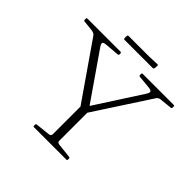

<svg xmlns="http://www.w3.org/2000/svg" viewBox="-208 -1040 1233 1233"><g transform="rotate(45 408.5 -423.5)"><path d="M386 0V-325H445V0ZM122 -686Q117 -693 110 -696.5Q103 -700 93 -702L18 -710Q11 -711 11 -719V-729Q11 -736 19 -736H319Q326 -736 326 -729V-718Q326 -711 318 -711L223 -703Q198 -701 195.5 -692Q193 -683 207 -663L439 -328L405 -319L627 -663Q640 -684 634.5 -692Q629 -700 605 -702L520 -710Q513 -711 513 -719V-729Q513 -736 520 -736H802Q809 -736 809 -729V-718Q809 -711 802 -710L716 -701Q707 -700 700.5 -695.5Q694 -691 689 -683L430 -285H400ZM269 0Q262 0 262 -7V-17Q262 -24 269 -25L371 -36Q380 -38 383 -43Q386 -48 386 -57V-220H445V-54Q445 -45 449.5 -41Q454 -37 463 -36L563 -25Q570 -24 570 -17V-7Q570 0 563 0ZM276 -837Q277 -844 284 -844H471L543 -847Q550 -847 550 -840Q550 -833 549.5 -827Q549 -821 548 -815Q546 -808 539 -808H283Q276 -808 276 -815Q275 -820 275 -826Q275 -832 276 -837Z"/></g></svg>

Font: Hahmlet ExtraLight
Style: Regular
Weight: 250
Designer: Minjoo Ham & Mark Frömberg
Foundry: hypertype
Version: Version 1.002